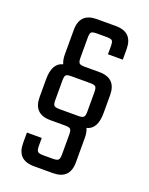

<svg xmlns="http://www.w3.org/2000/svg" viewBox="-134 -739 654 840"><g transform="rotate(20 193.5 -318.5)"><path d="M190 -454H258Q337 -454 337 -375V-292Q337 -217 289 -205Q297 -187 297 -163V-48Q297 31 218 31H130Q51 31 51 -48V-97H120V-59Q120 -40 126 -34Q132 -28 151 -28H197Q216 -28 222 -34Q228 -40 228 -59V-152Q228 -172 222 -177.5Q216 -183 197 -183H129Q50 -183 50 -262V-345Q50 -420 98 -432Q90 -450 90 -474V-589Q90 -668 169 -668H257Q336 -668 336 -589V-540H267V-578Q267 -598 261.5 -603.5Q256 -609 236 -609H190Q170 -609 164.5 -603.5Q159 -598 159 -578V-485Q159 -466 164.5 -460Q170 -454 190 -454ZM150 -242H237Q256 -242 262 -248Q268 -254 268 -273V-364Q268 -384 262 -389.5Q256 -395 237 -395H150Q130 -395 124.5 -389.5Q119 -384 119 -364V-273Q119 -254 124.5 -248Q130 -242 150 -242Z"/></g></svg>

Font: Teko Light
Style: Regular
Weight: 300
Designer: Manushi Parikh, Jonny Pinhorn
Foundry: Indian Type Foundry
Version: Version 1.105;PS 1.0;hotconv 1.0.78;makeotf.lib2.5.61930; tt